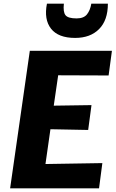

<svg xmlns="http://www.w3.org/2000/svg" viewBox="-20 -1023 628 1043"><path d="M35 0 142 -747H588L570 -613L296 -614L272 -449L477 -452L459 -317L254 -321L227 -132L536 -137L518 0ZM388 -817Q296.5 -817 257.2 -867.2Q218 -917.5 235 -1003H327Q322 -958 335.8 -940.5Q349.5 -923 396 -923Q435 -923 452.5 -945Q470 -967 476 -1003H566Q566 -913 518.2 -865Q470.5 -817 388 -817Z"/></svg>

Font: Merriweather Sans ExtraBold
Style: Italic
Weight: 800
Italic angle: -7.5°
Designer: Eben Sorkin
Foundry: Eben Sorkin
Version: Version 2.001; ttfautohint (v1.8.3)